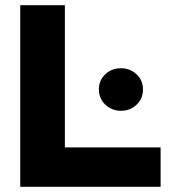

<svg xmlns="http://www.w3.org/2000/svg" viewBox="-20 -720 672 740"><path d="M58 0ZM58 0V-700H230V-152H599V0ZM446 -293Q428 -293 412.5 -299.5Q397 -306 385.5 -317Q374 -328 367.5 -343Q361 -358 361 -375Q361 -410 385.5 -433.5Q410 -457 446 -457Q481 -457 506 -434Q531 -411 531 -375Q531 -340 506.5 -316.5Q482 -293 446 -293Z"/></svg>

Font: Rosa Sans Black
Style: Regular
Weight: 900
Designer: Pentagram / MCKL
Foundry: Pentagram / MCKL
Version: Version 1.005;September 16, 2019;FontCreator 11.5.0.2425 64-